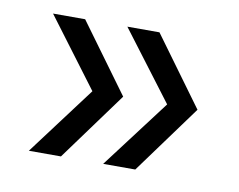

<svg xmlns="http://www.w3.org/2000/svg" viewBox="-47 -453 535 430"><g transform="rotate(10 220.5 -238.0)"><path d="M211 -82 329 -238 211 -394H284L398 -238L284 -82ZM42 -82 159 -238 42 -394H115L229 -238L115 -82Z"/></g></svg>

Font: Outfit-Light
Style: Regular
Weight: 300
Designer: Rodrigo Fuenzalida
Foundry: fragTYPE
Version: Version 1.000